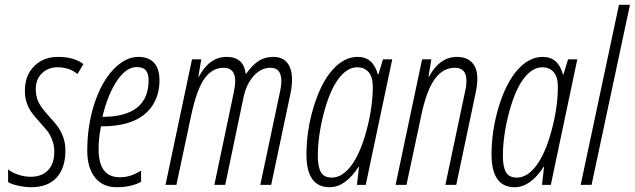

<svg xmlns="http://www.w3.org/2000/svg" viewBox="-20 -780 2678 810"><path d="M111.8 9.8Q84.5 9.8 54.7 2.9Q24.9 -3.9 14.2 -12.2V-65.9Q25.9 -54.2 53.5 -44.2Q81.1 -34.2 108.9 -34.2Q156.2 -34.2 182.6 -61.8Q209 -89.4 209 -140.1Q209 -161.6 203.6 -179.4Q198.2 -197.3 189.7 -212.4Q181.2 -227.5 151.9 -259.8Q120.1 -294.4 108.9 -312.3Q97.7 -330.1 91.3 -350.6Q85 -371.1 85 -397.9Q85 -461.4 124 -500.7Q163.1 -540 225.1 -540Q291.5 -540 332 -509.8L307.1 -467.8Q272.5 -496.1 223.1 -496.1Q183.1 -496.1 157 -470.9Q130.9 -445.8 130.9 -403.8Q130.9 -375 141.4 -351.6Q151.9 -328.1 181.2 -295.9Q216.3 -257.8 228.8 -238.3Q241.2 -218.8 248.5 -195.8Q255.9 -172.9 255.9 -145Q255.9 -70.8 218.5 -30.5Q181.2 9.8 111.8 9.8Z M472.2 9.8Q413.6 9.8 380.9 -31Q348.1 -71.8 348.1 -145Q348.1 -249.5 377.7 -341.1Q407.2 -432.6 457.8 -486.3Q508.3 -540 564 -540Q606.4 -540 629.6 -515.4Q652.8 -490.7 652.8 -440.9Q652.8 -380.9 623.8 -335.9Q594.7 -291 540.8 -269Q486.8 -247.1 412.1 -247.1H406.2Q396 -198.7 396 -149.9Q396 -32.2 485.8 -32.2Q508.8 -32.2 529.1 -38.6Q549.3 -44.9 575.2 -60.1V-13.2Q534.2 9.8 472.2 9.8ZM556.2 -497.1Q512.7 -497.1 473.6 -439.5Q434.6 -381.8 412.1 -287.1Q606.9 -287.1 606.9 -441.9Q606.9 -467.8 595.9 -482.4Q585 -497.1 556.2 -497.1Z M1078.1 0 1162.1 -397Q1167 -419.9 1167 -438Q1167 -494.1 1121.1 -494.1Q1081.1 -494.1 1049.8 -459.2Q1018.6 -424.3 1006.8 -367.2L930.2 0H884.3L966.3 -390.1Q972.2 -418.5 972.2 -438Q972.2 -494.1 923.8 -494.1Q874.5 -494.1 841.8 -447.3Q809.1 -400.4 786.1 -291L724.1 0H678.2L790 -529.8H829.1L816.9 -456.1H818.8Q863.3 -540 936 -540Q971.7 -540 991.9 -522.5Q1012.2 -504.9 1017.1 -466.8Q1042 -503.4 1069.3 -521.7Q1096.7 -540 1133.3 -540Q1170.9 -540 1191.4 -515.6Q1211.9 -491.2 1211.9 -442.9Q1211.9 -415 1205.1 -383.8L1124 0Z M1370.6 9.8Q1272.9 9.8 1272.9 -127.9Q1272.9 -230 1303.5 -330.1Q1334 -430.2 1382.6 -485.1Q1431.2 -540 1488.8 -540Q1554.2 -540 1573.7 -466.8H1576.7L1595.7 -529.8H1634.8L1522.9 0H1485.8L1494.6 -76.2H1492.7Q1437 9.8 1370.6 9.8ZM1379.9 -30.8Q1423.8 -30.8 1461.9 -81.5Q1500 -132.3 1526.4 -230Q1552.7 -327.6 1552.7 -414.1Q1552.7 -454.6 1535.4 -475.3Q1518.1 -496.1 1486.8 -496.1Q1443.8 -496.1 1407.2 -446.5Q1370.6 -397 1345.7 -301.3Q1320.8 -205.6 1320.8 -121.1Q1320.8 -76.7 1333.7 -53.7Q1346.7 -30.8 1379.9 -30.8Z M1858.9 0 1942.9 -397.9Q1947.8 -417.5 1947.8 -439Q1947.8 -494.1 1898.9 -494.1Q1847.7 -494.1 1813 -444.8Q1778.3 -395.5 1756.8 -291L1694.8 0H1648.9L1760.7 -529.8H1799.8L1787.6 -456.1H1789.6Q1835 -540 1907.7 -540Q1948.7 -540 1971.2 -516.4Q1993.7 -492.7 1993.7 -448.2Q1993.7 -420.9 1986.8 -389.2L1904.8 0Z M2151.4 9.8Q2053.7 9.8 2053.7 -127.9Q2053.7 -230 2084.2 -330.1Q2114.7 -430.2 2163.3 -485.1Q2211.9 -540 2269.5 -540Q2335 -540 2354.5 -466.8H2357.4L2376.5 -529.8H2415.5L2303.7 0H2266.6L2275.4 -76.2H2273.4Q2217.8 9.8 2151.4 9.8ZM2160.6 -30.8Q2204.6 -30.8 2242.7 -81.5Q2280.8 -132.3 2307.1 -230Q2333.5 -327.6 2333.5 -414.1Q2333.5 -454.6 2316.2 -475.3Q2298.8 -496.1 2267.6 -496.1Q2224.6 -496.1 2188 -446.5Q2151.4 -397 2126.5 -301.3Q2101.6 -205.6 2101.6 -121.1Q2101.6 -76.7 2114.5 -53.7Q2127.4 -30.8 2160.6 -30.8Z M2475.6 0H2429.7L2591.3 -759.8H2637.7Z"/></svg>

Font: TypoPRO Open Sans Condensed
Style: Italic
Weight: 300
Width: 3
Italic angle: -12°
Foundry: Ascender Corporation
Version: Version 1.10